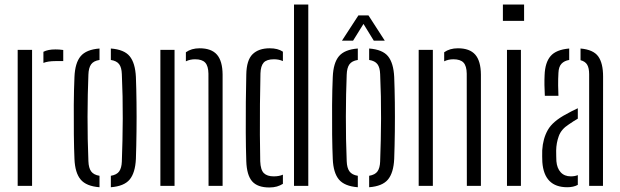

<svg xmlns="http://www.w3.org/2000/svg" viewBox="-20 -820 2736 847"><path d="M171.5 -542.5V-591.5Q191.5 -602 224.5 -602Q232.5 -602 240.8 -601.5Q249 -601 259 -599.5V-550.5H225Q192 -550.5 171.5 -542.5ZM58 0V-600H121.5V0Z M308.5 -118.5Q306.5 -163.5 305.8 -226.8Q305 -290 305.5 -357.2Q306 -424.5 308.5 -480.5Q311 -542.5 335.8 -572Q360.5 -601.5 419 -606V-555.5Q393 -551.5 382 -536.2Q371 -521 370 -491Q366.5 -406.5 366.2 -305.8Q366 -205 370 -109Q371 -79 382.2 -63.8Q393.5 -48.5 419 -44.5V6Q360.5 1.5 335.8 -28Q311 -57.5 308.5 -118.5ZM469 6V-44.5Q495.5 -49 506 -64.2Q516.5 -79.5 517.5 -107.5Q521 -198.5 521.5 -296.5Q522 -394.5 517.5 -493Q516.5 -522.5 505.5 -537Q494.5 -551.5 469 -555.5V-606Q528 -601.5 552.2 -571.8Q576.5 -542 579.5 -480.5Q581.5 -430 582.2 -367.8Q583 -305.5 582.2 -240.8Q581.5 -176 579.5 -118.5Q576.5 -57.5 552 -28Q527.5 1.5 469 6Z M900 0 899.5 -495Q899 -529 885.2 -543.8Q871.5 -558.5 840.5 -558.5Q818.5 -558.5 800 -549.5V-589.5Q824.5 -607 860.5 -607Q912.5 -607 937 -579Q961.5 -551 962 -491V0ZM687.5 0V-600H750V0Z M1277 0V-800H1340V0ZM1066.5 -109Q1064.5 -169 1064.2 -236.2Q1064 -303.5 1064.5 -369.2Q1065 -435 1066.5 -491Q1067.5 -554.5 1094.2 -580.8Q1121 -607 1170 -607Q1206 -607 1228 -592V-550.5Q1210.5 -558.5 1188.5 -558.5Q1156.5 -558.5 1143.2 -543.8Q1130 -529 1129 -496Q1127.5 -431 1126.8 -360.8Q1126 -290.5 1126.5 -225Q1127 -159.5 1128 -108.5Q1129.5 -70.5 1144 -56.2Q1158.5 -42 1187.5 -42Q1211.5 -42 1228 -49.5V-9Q1216 -1.5 1201.5 2.8Q1187 7 1168 7Q1116 7 1092.2 -20.2Q1068.5 -47.5 1066.5 -109Z M1448 -118.5Q1446 -163.5 1445.2 -226.8Q1444.5 -290 1445 -357.2Q1445.5 -424.5 1448 -480.5Q1450.5 -542.5 1475.2 -572Q1500 -601.5 1558.5 -606V-555.5Q1532.5 -551.5 1521.5 -536.2Q1510.5 -521 1509.5 -491Q1506 -406.5 1505.8 -305.8Q1505.5 -205 1509.5 -109Q1510.5 -79 1521.8 -63.8Q1533 -48.5 1558.5 -44.5V6Q1500 1.5 1475.2 -28Q1450.5 -57.5 1448 -118.5ZM1608.5 6V-44.5Q1635 -49 1645.5 -64.2Q1656 -79.5 1657 -107.5Q1660.5 -198.5 1661 -296.5Q1661.5 -394.5 1657 -493Q1656 -522.5 1645 -537Q1634 -551.5 1608.5 -555.5V-606Q1667.5 -601.5 1691.8 -571.8Q1716 -542 1719 -480.5Q1721 -430 1721.8 -367.8Q1722.5 -305.5 1721.8 -240.8Q1721 -176 1719 -118.5Q1716 -57.5 1691.5 -28Q1667 1.5 1608.5 6ZM1488.5 -640.5 1561 -752H1605.5L1677.5 -640.5H1629L1583.5 -714.5L1537.5 -640.5Z M2039.5 0 2039 -495Q2038.5 -529 2024.8 -543.8Q2011 -558.5 1980 -558.5Q1958 -558.5 1939.5 -549.5V-589.5Q1964 -607 2000 -607Q2052 -607 2076.5 -579Q2101 -551 2101.5 -491V0ZM1827 0V-600H1889.5V0Z M2198.5 -728V-800H2292V-728ZM2216.5 0V-600H2278V0Z M2383.5 -397.5Q2382 -422 2381.8 -445.2Q2381.5 -468.5 2382.5 -489Q2384.5 -544 2408.8 -572.5Q2433 -601 2491 -606V-555.5Q2469.5 -552 2457 -538.8Q2444.5 -525.5 2443.5 -498Q2442 -472.5 2442.2 -443.2Q2442.5 -414 2443.5 -397.5ZM2579 0V-492.5Q2579 -519.5 2570.5 -534.2Q2562 -549 2541 -554.5V-606Q2597.5 -601 2619 -571.2Q2640.5 -541.5 2640.5 -482L2640 0ZM2372.5 -105Q2372 -118.5 2371.8 -130.5Q2371.5 -142.5 2372 -157Q2375 -208.5 2396.8 -246.8Q2418.5 -285 2479 -317Q2490 -323 2502.8 -329.8Q2515.5 -336.5 2529 -342.5V-296.5Q2520 -291.5 2510.2 -285.2Q2500.5 -279 2489 -271Q2456 -250 2445 -219.5Q2434 -189 2433.5 -156Q2433.5 -142 2433.8 -130.2Q2434 -118.5 2434.5 -109Q2437 -78 2453.5 -60Q2470 -42 2498 -42Q2516 -42 2529 -47.5V-4.5Q2510 6 2482.5 6Q2380.5 6 2372.5 -105Z"/></svg>

Font: Big Shoulders Stencil Text Light
Style: Regular
Weight: 300
Designer: Patric King
Foundry: XO Type Co
Version: Version 1.000